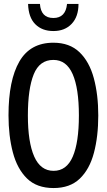

<svg xmlns="http://www.w3.org/2000/svg" viewBox="-20 -942 540 971"><path d="M251 9Q166 9 116.5 -39.5Q67 -88 45 -171.5Q23 -255 23 -359Q23 -536 78 -631Q133 -726 250 -726Q332 -726 382 -678Q432 -630 454.5 -546.5Q477 -463 477 -358Q477 -252 455 -169Q433 -86 383.5 -38.5Q334 9 251 9ZM251 -78Q317 -78 348 -150Q379 -222 379 -358Q379 -495 347.5 -567Q316 -639 250 -639Q180 -639 150.5 -566Q121 -493 121 -358Q121 -223 153 -150.5Q185 -78 251 -78ZM250 -785Q193 -785 158.5 -819.5Q124 -854 122 -922H182Q187 -851 250 -851Q312 -851 319 -922H377Q377 -858 342.5 -821.5Q308 -785 250 -785Z"/></svg>

Font: Noto Sans Mono ExtraCondensed Medium
Style: Regular
Weight: 500
Width: 2
Designer: Monotype Design Team
Foundry: Monotype Imaging Inc.
Version: Version 2.014